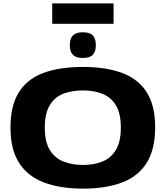

<svg xmlns="http://www.w3.org/2000/svg" viewBox="-20 -1106 979 1136"><path d="M471 10Q337 10 241 -26Q145 -62 93.5 -141.5Q42 -221 42 -352Q42 -480 91 -559Q140 -638 235.5 -674Q331 -710 470 -710Q608 -710 703.5 -674Q799 -638 848.5 -559.5Q898 -481 898 -354Q898 -221 847 -141Q796 -61 700 -25.5Q604 10 471 10ZM470 -130Q536 -130 586.5 -150.5Q637 -171 666 -219.5Q695 -268 695 -351Q695 -434 666.5 -482Q638 -530 587 -550.5Q536 -571 470 -571Q406 -571 355 -551.5Q304 -532 274.5 -483.5Q245 -435 245 -351Q245 -266 275 -218Q305 -170 356 -150Q407 -130 470 -130ZM470 -763Q430 -763 411.5 -781.5Q393 -800 393 -839Q393 -878 411.5 -896.5Q430 -915 470 -915Q511 -915 529 -896.5Q547 -878 547 -839Q547 -800 529 -781.5Q511 -763 470 -763ZM289 -965V-1086H652V-965Z"/></svg>

Font: Georama Extended
Style: Bold
Weight: 700
Width: 7
Designer: Jean-Baptiste Levee
Foundry: Production Type
Version: Version 1.000